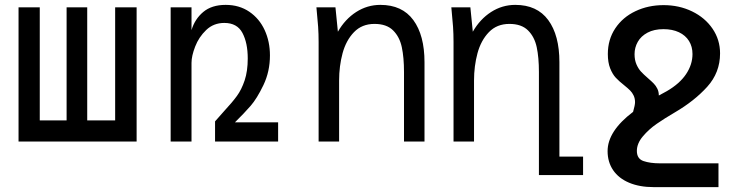

<svg xmlns="http://www.w3.org/2000/svg" viewBox="-20 -580 3040 787"><path d="M540 0H56V-550H143V-86.5H253V-550H337.5V-86.5H452V-550H540Z M679.5 -550H765V-456.5Q778.5 -502 813.2 -531Q848 -560 905 -560Q960.5 -560 1001.8 -532Q1043 -504 1064.8 -456.8Q1086.5 -409.5 1086.5 -353Q1086.5 -287 1059.8 -231.2Q1033 -175.5 1007 -145.8Q981 -116 943 -78.5H1120V0H861.5V-82.5Q874 -97.5 899.5 -125.5Q932.5 -161 951.2 -186.8Q970 -212.5 982.8 -250.5Q995.5 -288.5 995.5 -340.5Q995.5 -404 973.8 -445Q952 -486 899.5 -486Q855.5 -486 825.2 -457Q795 -428 780 -389.2Q765 -350.5 765 -322.5V0H679.5Z M1277 -550H1355L1365 -450Q1394.5 -501.5 1440 -530.8Q1485.5 -560 1539 -560Q1628.5 -560 1674.2 -497.8Q1720 -435.5 1720 -325V0H1636V-285Q1636 -344 1627 -386.5Q1618 -429 1591.2 -455.5Q1564.5 -482 1515 -482Q1463.5 -482 1431 -448.2Q1398.5 -414.5 1384.2 -361.8Q1370 -309 1370 -250V0H1286V-407Q1286 -441.5 1284 -470.5Q1282 -499.5 1277 -550Z M1830 -550H1908L1918 -450Q1947.5 -501.5 1993 -530.8Q2038.5 -560 2092 -560Q2181.5 -560 2227.2 -497.8Q2273 -435.5 2273 -325V62H2370V137.5H2189V-285Q2189 -344 2180 -386.5Q2171 -429 2144.2 -455.5Q2117.5 -482 2068 -482Q2016.5 -482 1984 -448.2Q1951.5 -414.5 1937.2 -361.8Q1923 -309 1923 -250V0H1839V-407Q1839 -441.5 1837 -470.5Q1835 -499.5 1830 -550Z M2470.5 39.5Q2470.5 -42.5 2575 -121.5Q2583 -149.5 2583 -161Q2583 -176.5 2577.2 -188.5Q2571.5 -200.5 2562.8 -209.2Q2554 -218 2538.5 -230.5Q2517.5 -247 2504 -261.5Q2490.5 -276 2481 -300Q2471.5 -324 2471.5 -358.5Q2471.5 -418 2502 -463.8Q2532.5 -509.5 2584.8 -534.2Q2637 -559 2700 -559Q2764 -559 2817 -533.2Q2870 -507.5 2900.8 -462.2Q2931.5 -417 2931.5 -361Q2931.5 -282.5 2878.8 -224.2Q2826 -166 2746.5 -119.5Q2703 -94 2671.2 -72Q2639.5 -50 2615 -21Q2590.5 8 2590.5 38.5Q2590.5 71 2617.8 80.2Q2645 89.5 2685 89.5H2925V187H2659.5Q2601.5 187 2558.8 169Q2516 151 2493.2 117.5Q2470.5 84 2470.5 39.5ZM2636 -259.5Q2651.5 -246 2660 -237.2Q2668.5 -228.5 2674.5 -216.2Q2680.5 -204 2680.5 -188.5L2713.5 -206.5Q2766 -237 2792.2 -276.2Q2818.5 -315.5 2818.5 -358.5Q2818.5 -389 2804.2 -412Q2790 -435 2763 -447.8Q2736 -460.5 2699.5 -460.5Q2661 -460.5 2634.2 -446.2Q2607.5 -432 2594.2 -408.5Q2581 -385 2581 -358Q2581 -334 2588.8 -316.2Q2596.5 -298.5 2607.2 -286.8Q2618 -275 2636 -259.5Z"/></svg>

Font: JuliaMono
Style: Regular
Weight: 400
Monospace: yes
Designer: cormullion
Foundry: corm
Version: Version 0.055; ttfautohint (v1.8.4)